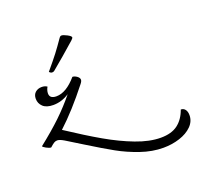

<svg xmlns="http://www.w3.org/2000/svg" viewBox="-164 -904 1435 1374"><g transform="rotate(-20 553.5 -216.5)"><path d="M1107 130Q1107 177 1071.5 212.5Q1036 248 977.5 267Q919 286 853 286Q769 286 681.5 256Q594 226 517.5 183.5Q441 141 325 69Q252 23 205 -5Q173 -24 155 -24Q142 -24 130.5 -17Q119 -10 98 9Q84 9 61.5 -3.5Q39 -16 39 -22Q140 -102 208.5 -167.5Q277 -233 339 -309Q281 -271 217 -271Q165 -271 139 -295.5Q113 -320 113 -356Q113 -387 132.5 -404Q152 -421 181 -421Q206 -421 222 -409Q216 -400 212 -387Q208 -374 208 -362Q208 -322 259 -322Q334 -322 413 -414Q429 -414 446.5 -401.5Q464 -389 464 -374Q464 -362 450 -345Q326 -187 213 -83Q354 10 462 72Q570 134 672.5 173Q775 212 860 212Q942 212 990 175.5Q1038 139 1062 71Q1083 71 1095 87Q1107 103 1107 130ZM289 -493Q277 -493 267 -505Q326 -575 355 -613Q384 -651 424 -709Q431 -719 440 -719Q454 -719 481.5 -704.5Q509 -690 509 -680Q509 -674 495 -661Q457 -627 397.5 -576Q338 -525 306 -499Q299 -493 289 -493Z"/></g></svg>

Font: Charmonman
Style: Bold
Weight: 700
Designer: Ekaluck Peanpanawate
Foundry: Cadson Demak Co.,Ltd.
Version: Version 1.000; ttfautohint (v1.6)